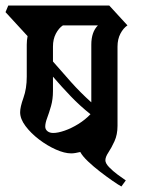

<svg xmlns="http://www.w3.org/2000/svg" viewBox="-38 -659 510 696"><path d="M388 -203Q388 -171 377 -147Q366 -123 355 -106.5Q344 -90 344 -78Q344 -67 357.5 -53Q371 -39 388.5 -26Q406 -13 418 -5L402 17Q391 11 370 -3.5Q349 -18 325 -36.5Q301 -55 281 -74Q261 -93 253 -108Q244 -106 236 -104.5Q228 -103 220 -103Q196 -103 164.5 -117Q133 -131 103.5 -153.5Q74 -176 54.5 -202Q35 -228 35 -252Q35 -271 47 -304.5Q59 -338 59 -381V-497Q59 -513 62 -528L-18 -615L-8 -639H358L424 -567Q409 -557 398.5 -537Q388 -517 388 -490ZM293 -497Q293 -543 317 -567H190Q175 -557 164.5 -537Q154 -517 154 -490V-436Q186 -399 220 -361Q254 -323 293 -288ZM155 -177Q172 -177 196.5 -185.5Q221 -194 246 -209.5Q271 -225 290 -245Q252 -275 218.5 -310Q185 -345 154 -381V-329Q154 -299 147 -274.5Q140 -250 133 -231.5Q126 -213 126 -200Q126 -190 134 -183.5Q142 -177 155 -177Z"/></svg>

Font: Jaini
Style: Regular
Weight: 400
Designer: Maithili Shingre, Girish Dalvi (Devanagari), Taresh Vohra (Latin)
Foundry: Ek Type
Version: Version 2.000; ttfautohint (v1.8.4.7-5d5b)